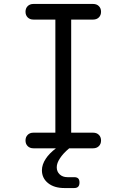

<svg xmlns="http://www.w3.org/2000/svg" viewBox="-20 -750 640 971"><path d="M340 -79H451Q469 -79 480 -68Q491 -57 491 -39.5Q491 -22 480 -11Q469 0 451 0H330Q298 27 283 51Q267 75 267 96Q267 118 282 132Q297 146 321 146H355Q369 146 375.5 152.5Q382 159 382 173Q382 187 375.5 194Q369 201 355 201H306Q254 201 223 176Q192 151 192 111Q192 82 212 52Q229 26 263 0H149Q131 0 120 -11Q109 -22 109 -39.5Q109 -57 120 -68Q131 -79 149 -79H260V-651H149Q131 -651 120 -662Q109 -673 109 -690.5Q109 -708 120 -719Q131 -730 149 -730H451Q469 -730 480 -719Q491 -708 491 -690.5Q491 -673 480 -662Q469 -651 451 -651H340Z"/></svg>

Font: Maple Mono NL Light
Style: Regular
Weight: 300
Monospace: yes
Designer: subframe7536
Version: Version 7.000